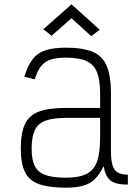

<svg xmlns="http://www.w3.org/2000/svg" viewBox="-20 -852 640 886"><path d="M284 14Q205 14 159.5 -2.5Q114 -19 95 -58.5Q76 -98 76 -166Q76 -238 95 -279Q114 -320 159.5 -337Q205 -354 284 -354H442V-419Q442 -483 427.5 -519Q413 -555 378.5 -570.5Q344 -586 284 -586Q241 -586 213.5 -577Q186 -568 169 -546Q152 -524 140 -486L92 -498Q108 -549 130.5 -578.5Q153 -608 190 -620Q227 -632 284 -632Q363 -632 408.5 -612.5Q454 -593 473 -546.5Q492 -500 492 -419V-156Q492 -114 499 -90Q506 -66 523.5 -56Q541 -46 570 -46V0Q515 0 491 -18Q467 -36 458 -85Q440 -48 418 -26Q396 -4 364 5Q332 14 284 14ZM284 -32Q344 -32 378.5 -49Q413 -66 427.5 -106Q442 -146 442 -216V-308H284Q224 -308 189.5 -295Q155 -282 140.5 -251Q126 -220 126 -166Q126 -115 140.5 -86Q155 -57 189.5 -44.5Q224 -32 284 -32ZM401 -685 310 -768 218 -687 180 -717 310 -832 440 -715Z"/></svg>

Font: Victor Mono Thin
Style: Regular
Weight: 100
Monospace: yes
Designer: Rune Bjørnerås
Version: Version 1.561;gftools[0.9.30]